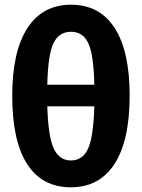

<svg xmlns="http://www.w3.org/2000/svg" viewBox="-20 -779 603 816"><path d="M531 -373Q531 -181 466.5 -82Q402 17 281 17Q159 17 95.5 -81.5Q32 -180 32 -372Q32 -560 96.5 -659.5Q161 -759 282 -759Q403 -759 467 -660.5Q531 -562 531 -373ZM282 -644Q231 -644 207.5 -596Q184 -548 181 -419H381Q378 -548 355 -596Q332 -644 282 -644ZM281 -97Q331 -97 354 -146.5Q377 -196 381 -327H181Q185 -196 209 -146.5Q233 -97 281 -97Z"/></svg>

Font: FiraGO
Style: Bold
Weight: 700
Designer: bBox Type
Foundry: bBox Type GmbH
Version: Version 1.001;PS 001.001;hotconv 1.0.88;makeotf.lib2.5.64775